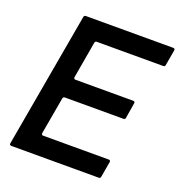

<svg xmlns="http://www.w3.org/2000/svg" viewBox="-136 -878 931 993"><g transform="rotate(20 329.0 -381.5)"><path d="M527 -9Q526 0 516 0H35Q30 0 27.5 -3Q25 -6 26 -11L157 -754Q159 -763 168 -763H649Q654 -763 656.5 -760Q659 -757 658 -752L643 -666Q642 -657 632 -657H267Q258 -657 256 -648L221 -446V-444Q221 -435 230 -435H548Q553 -435 555.5 -432Q558 -429 557 -424L543 -339Q542 -330 532 -330H210Q201 -330 199 -321L163 -117V-115Q163 -106 172 -106H533Q538 -106 540.5 -103Q543 -100 542 -95Z"/></g></svg>

Font: Open Sauce Two Medium Italic
Style: Regular
Weight: 500
Italic angle: -10°
Designer: Alfredo Marco Pradil
Foundry: Creative Sauce Fz LLC
Version: Version 1.477